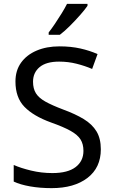

<svg xmlns="http://www.w3.org/2000/svg" viewBox="-20 -964 589 994"><path d="M502 -191Q502 -96 433 -43Q364 10 247 10Q187 10 136 1Q85 -8 51 -24V-110Q87 -94 140.5 -81Q194 -68 251 -68Q331 -68 371.5 -99Q412 -130 412 -183Q412 -218 397 -242Q382 -266 345.5 -286.5Q309 -307 244 -330Q153 -363 106.5 -411Q60 -459 60 -542Q60 -599 89 -639.5Q118 -680 169.5 -702Q221 -724 288 -724Q347 -724 396 -713Q445 -702 485 -684L457 -607Q420 -623 376.5 -634Q333 -645 286 -645Q219 -645 185 -616.5Q151 -588 151 -541Q151 -505 166 -481Q181 -457 215 -438Q249 -419 307 -397Q370 -374 413.5 -347.5Q457 -321 479.5 -284Q502 -247 502 -191ZM433 -934Q421 -916 396 -887.5Q371 -859 342.5 -830.5Q314 -802 290 -784H232V-796Q247 -815 264.5 -841Q282 -867 299 -894.5Q316 -922 327 -944H433Z"/></svg>

Font: Noto Sans Meroitic
Style: Regular
Weight: 400
Designer: Monotype Design Team
Foundry: Monotype Imaging Inc.
Version: Version 2.002; ttfautohint (v1.8.4.7-5d5b)